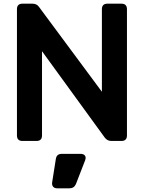

<svg xmlns="http://www.w3.org/2000/svg" viewBox="-20 -765 781 1042"><path d="M102 0Q72 0 72 -30V-715Q72 -745 102 -745H156Q180 -745 192 -727L533 -267V-715Q533 -745 563 -745H639Q669 -745 669 -715V-30Q669 0 639 0H584Q562 0 548 -19L208 -487V-30Q208 0 178 0ZM291 257Q276 257 268.5 248.5Q261 240 263 225L283 98Q287 70 315 70H417Q434 70 441 79.5Q448 89 442 105L392 234Q382 257 357 257Z"/></svg>

Font: Pitagon Sans Text
Style: Bold
Weight: 700
Designer: Travis Tran
Foundry: Pitagon
Version: Version 1.001; ttfautohint (v1.8.4.7-5d5b);gftools[0.9.26]